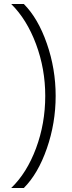

<svg xmlns="http://www.w3.org/2000/svg" viewBox="-20 -759 359 959"><path d="M258 -280Q258 -144 214 -17.5Q170 109 99 180H36Q114 105 160 -18.5Q206 -142 206 -280Q206 -415 160 -538.5Q114 -662 36 -739H99Q170 -668 214 -541.5Q258 -415 258 -280Z"/></svg>

Font: Metropolitano Light
Style: Regular
Weight: 300
Designer: Fonts by Alex Slobzheninov & Chris M. Simpson / Changes by Cristiano Sobral
Foundry: Fonts by Alex Slobzheninov & Chris M. Simpson / Changes by Cristiano Sobral
Version: Version 1.00;August 30, 2020;FontCreator 13.0.0.2681 64-bit